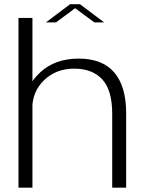

<svg xmlns="http://www.w3.org/2000/svg" viewBox="-20 -868 676 888"><path d="M65.5 0H130V-785H65.5ZM499 0H563.5V-344Q563.5 -468.5 508.5 -532.8Q453.5 -597 344 -597Q234.5 -597 166.2 -533.5Q98 -470 98 -394.5L129 -363Q129 -444.5 184.2 -497.5Q239.5 -550.5 323 -550.5Q407 -550.5 453 -500.8Q499 -451 499 -341.5ZM192.5 -764.5H239L327.5 -830L416.5 -764.5H461.5L350 -848.5H304Z"/></svg>

Font: Anybody SemiExpanded Light
Style: Regular
Weight: 300
Width: 6
Version: Version 1.113;gftools[0.9.25]